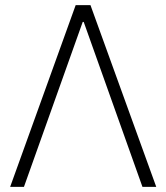

<svg xmlns="http://www.w3.org/2000/svg" viewBox="-20 -727 646 747"><path d="M19.5 0 274.4 -707H332L587.9 0H534.2L305.7 -641.6H301.8L73.2 0Z"/></svg>

Font: Pretendard GOV ExtraLight
Style: Regular
Weight: 200
Designer: Base glyphs from Inter by Rasmus Andersson; Hangeul glyphs from Noto Sans CJK(Source Han Sans) by Jang Soo-young and Kan
Foundry: Kil Hyung-jin
Version: Version 1.309